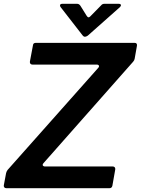

<svg xmlns="http://www.w3.org/2000/svg" viewBox="-39 -988 739 1008"><path d="M551 -13Q548 0 536 0H-6Q-13 0 -16.5 -4.5Q-20 -9 -19 -15L-7 -79Q-5 -88 1 -96L477 -632Q481 -636 481 -641Q481 -644 477.5 -646.5Q474 -649 469 -649H131Q124 -649 120.5 -653.5Q117 -658 118 -665L134 -750Q135 -763 149 -763H668Q675 -763 678 -759Q681 -755 680 -748L668 -680Q667 -672 660 -664L189 -131Q185 -127 185 -122Q185 -119 188.5 -116.5Q192 -114 197 -114H553Q560 -114 563.5 -109.5Q567 -105 566 -98ZM394 -803 279 -951Q276 -956 276 -959Q276 -968 288 -968H366Q376 -968 383 -958L416 -905Q421 -897 426 -897Q430 -897 435 -902L492 -960Q498 -968 509 -968H584Q596 -968 596 -960Q596 -956 590 -950L422 -801Q413 -795 407 -795Q400 -795 394 -803Z"/></svg>

Font: Open Sauce Two SemiBold Italic
Style: Regular
Weight: 600
Italic angle: -10°
Designer: Alfredo Marco Pradil
Foundry: Creative Sauce Fz LLC
Version: Version 1.477